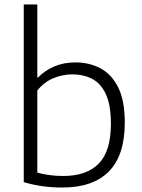

<svg xmlns="http://www.w3.org/2000/svg" viewBox="-20 -828 632 857"><path d="M256.5 9Q166.5 9 86 -15V-808H146.5V-482.5H150.5Q179 -512.5 221.2 -531Q263.5 -549.5 317 -549.5Q378 -549.5 428 -523.2Q478 -497 507.5 -438Q537 -379 537 -281Q537 -134.5 465.8 -62.5Q394.5 9.5 256.5 9ZM262 -42.5Q367 -42.5 421 -98Q475 -153.5 475 -275.5Q475 -359.5 452.5 -407.8Q430 -456 391.2 -476Q352.5 -496 303 -496Q259 -496 217.8 -478.8Q176.5 -461.5 146.5 -424V-57.5Q169 -51 198.8 -46.8Q228.5 -42.5 262 -42.5Z"/></svg>

Font: Encode Sans SmExp Lt
Style: Regular
Weight: 300
Width: 6
Designer: Multiple Designers
Foundry: Impallari Type
Version: Version 3.002; ttfautohint (v1.8.3) -l 8 -r 50 -G 200 -x 14 